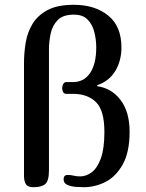

<svg xmlns="http://www.w3.org/2000/svg" viewBox="-20 -780 610 800"><path d="M80 -517Q80 -559 87 -602Q94 -645 115.5 -680.5Q137 -716 178 -738Q219 -760 288 -760Q375 -760 430.5 -715.5Q486 -671 486 -582Q486 -527 460.5 -484.5Q435 -442 385 -425V-421Q446 -412 483 -362.5Q520 -313 520 -231Q520 -146 491.5 -95Q463 -44 419.5 -22Q376 0 329 0Q315 0 295 -1.5Q275 -3 260 -10Q245 -17 245 -33Q245 -51 262 -51Q276 -51 287.5 -48Q299 -45 314 -45Q339 -45 362 -62Q385 -79 400 -119.5Q415 -160 415 -230Q415 -321 379.5 -355Q344 -389 284 -389H256Q247 -389 243 -396.5Q239 -404 239 -413Q239 -422 243.5 -430Q248 -438 257 -438H284Q330 -438 355.5 -476Q381 -514 381 -582Q381 -615 373 -646.5Q365 -678 345 -698.5Q325 -719 288 -719Q242 -719 220 -696Q198 -673 191 -639.5Q184 -606 184 -574V-71Q184 -26 168.5 -13Q153 0 120 0Q96 0 88 -12.5Q80 -25 80 -47Z"/></svg>

Font: Marmelad
Style: Regular
Weight: 400
Designer: Manvel Shmavonyan
Foundry: Cyreal
Version: Version 1.110; ttfautohint (v1.8.4.7-5d5b)